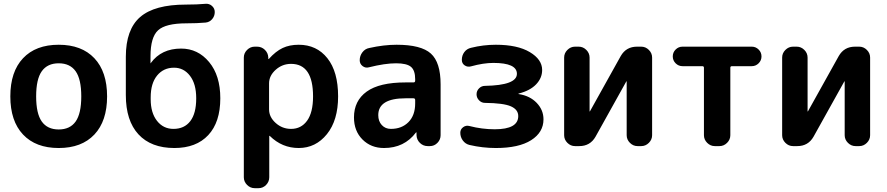

<svg xmlns="http://www.w3.org/2000/svg" viewBox="-20 -764 4639 1004"><path d="M375.5 -391.5Q346 -433 287 -433Q228 -433 198.5 -391.5Q169 -350 169 -260Q169 -170 198.5 -128.5Q228 -87 287 -87Q346 -87 375.5 -128.5Q405 -170 405 -260Q405 -350 375.5 -391.5ZM473.5 -60.5Q407 10 287 10Q167 10 100.5 -60.5Q34 -131 34 -260Q34 -389 100.5 -459.5Q167 -530 287 -530Q407 -530 473.5 -459.5Q540 -389 540 -260Q540 -131 473.5 -60.5Z M768 -255V-245Q768 -174 801 -132Q834 -90 887 -90Q944 -90 975 -130.5Q1006 -171 1006 -249V-250V-251Q1006 -325 973.5 -367.5Q941 -410 890 -410Q835 -410 801.5 -369Q768 -328 768 -255ZM892 10Q770 10 704 -61.5Q638 -133 638 -267V-467Q638 -610 713 -675Q788 -740 952 -740Q1010 -740 1054 -744Q1074 -746 1088.5 -733Q1103 -720 1103 -701Q1103 -680 1089.5 -664Q1076 -648 1055 -646Q1012 -642 955 -642Q846 -642 806.5 -605.5Q767 -569 767 -470V-434V-433Q769 -433 769 -435Q824 -510 927 -510Q1015 -510 1073.5 -439.5Q1132 -369 1132 -250Q1132 -125 1069 -57.5Q1006 10 892 10Z M1387 -328V-192Q1387 -152 1421.5 -121Q1456 -90 1502 -90Q1555 -90 1586 -133Q1617 -176 1617 -260Q1617 -430 1502 -430Q1456 -430 1421.5 -399Q1387 -368 1387 -328ZM1312 220Q1289 220 1272 203Q1255 186 1255 163V-463Q1255 -486 1272 -503Q1289 -520 1312 -520H1324Q1348 -520 1365 -503.5Q1382 -487 1383 -463V-456Q1383 -455 1384 -455Q1385 -455 1386 -456Q1422 -496 1458 -513Q1494 -530 1542 -530Q1636 -530 1692 -459.5Q1748 -389 1748 -260Q1748 -135 1689.5 -62.5Q1631 10 1542 10Q1455 10 1391 -53Q1390 -54 1389 -54Q1388 -54 1388 -53V163Q1388 186 1371.5 203Q1355 220 1332 220Z M2101 -250Q1958 -250 1958 -162Q1958 -130 1976.5 -110Q1995 -90 2024 -90Q2081 -90 2116 -125.5Q2151 -161 2151 -223V-241Q2151 -250 2142 -250ZM1988 10Q1920 10 1875.5 -34.5Q1831 -79 1831 -150Q1831 -237 1897.5 -285Q1964 -333 2101 -333H2142Q2151 -333 2151 -342V-350Q2151 -396 2129 -414.5Q2107 -433 2051 -433Q1993 -433 1909 -412Q1891 -407 1876 -418.5Q1861 -430 1861 -449Q1861 -472 1875 -490.5Q1889 -509 1911 -513Q1987 -530 2054 -530Q2182 -530 2233 -484Q2284 -438 2284 -323V-57Q2284 -34 2267.5 -17Q2251 0 2228 0H2217Q2193 0 2176 -16.5Q2159 -33 2158 -57V-71Q2158 -72 2157 -72Q2155 -72 2155 -71Q2094 10 1988 10Z M2435 -6Q2414 -11 2400.5 -29Q2387 -47 2387 -70Q2387 -88 2402 -99Q2417 -110 2435 -105Q2500 -88 2567 -88Q2690 -88 2690 -157Q2690 -191 2651.5 -208Q2613 -225 2516 -226Q2498 -226 2485 -239.5Q2472 -253 2472 -271Q2472 -289 2485 -302Q2498 -315 2516 -315Q2683 -318 2683 -378Q2683 -435 2560 -435Q2508 -435 2443 -417Q2425 -412 2410 -422Q2395 -432 2395 -451Q2395 -474 2408 -491.5Q2421 -509 2443 -514Q2507 -530 2573 -530Q2686 -530 2750.5 -491.5Q2815 -453 2815 -398Q2815 -356 2783.5 -323Q2752 -290 2693 -275Q2691 -275 2691 -273Q2691 -272 2693 -272Q2751 -263 2786.5 -226Q2822 -189 2822 -140Q2822 -72 2757.5 -31Q2693 10 2573 10Q2503 10 2435 -6Z M2987 0Q2964 0 2947 -17Q2930 -34 2930 -57V-463Q2930 -486 2947 -503Q2964 -520 2987 -520H3006Q3029 -520 3046 -503Q3063 -486 3063 -463V-182L3064 -181L3065 -182L3226 -471Q3254 -520 3311 -520H3333Q3356 -520 3373 -503Q3390 -486 3390 -463V-57Q3390 -34 3373 -17Q3356 0 3333 0H3314Q3291 0 3274 -17Q3257 -34 3257 -57V-338L3256 -339L3255 -338L3094 -49Q3066 0 3009 0Z M3549 -418Q3528 -418 3513 -433Q3498 -448 3498 -469Q3498 -490 3513 -505Q3528 -520 3549 -520H3911Q3932 -520 3947 -505Q3962 -490 3962 -469Q3962 -448 3947 -433Q3932 -418 3911 -418H3808Q3799 -418 3799 -410V-57Q3799 -34 3782 -17Q3765 0 3742 0H3718Q3695 0 3678 -17Q3661 -34 3661 -57V-410Q3661 -418 3652 -418Z M4127 0Q4104 0 4087 -17Q4070 -34 4070 -57V-463Q4070 -486 4087 -503Q4104 -520 4127 -520H4146Q4169 -520 4186 -503Q4203 -486 4203 -463V-182L4204 -181L4205 -182L4366 -471Q4394 -520 4451 -520H4473Q4496 -520 4513 -503Q4530 -486 4530 -463V-57Q4530 -34 4513 -17Q4496 0 4473 0H4454Q4431 0 4414 -17Q4397 -34 4397 -57V-338L4396 -339L4395 -338L4234 -49Q4206 0 4149 0Z"/></svg>

Font: Rounded Mplus 1c Bold
Style: Bold
Weight: 700
Version: Version 1.059.20150529